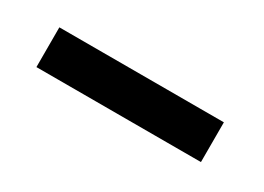

<svg xmlns="http://www.w3.org/2000/svg" viewBox="-19 -838 469 341"><g transform="rotate(30 215.5 -667.0)"><path d="M379.9 -627H42.5V-708.5H379.9Z"/></g></svg>

Font: Heebo
Style: Bold
Weight: 700
Designer: Oded Ezer
Foundry: Ezer Type House
Version: Version 3.100